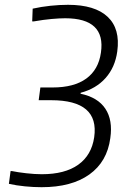

<svg xmlns="http://www.w3.org/2000/svg" viewBox="-20 -770 571 799"><path d="M153 9Q120 9 84 5.5Q48 2 17 -5L24 -58H30Q54 -53 89.5 -49Q125 -45 154 -45Q250 -45 305.5 -84.5Q361 -124 372 -199Q394 -353 193 -353H141L148 -406H199Q288 -406 339 -443Q390 -480 400 -551Q421 -694 251 -694Q228 -694 194.5 -691Q161 -688 121 -681H114L116 -734Q152 -742 190 -746Q228 -750 263 -750Q375 -750 428 -700Q481 -650 468 -556Q459 -490 419.5 -445.5Q380 -401 316 -384L315 -380Q387 -365 418.5 -317.5Q450 -270 439 -195Q426 -97 352 -44Q278 9 153 9Z"/></svg>

Font: Plata Sans Light
Style: Italic
Weight: 300
Italic angle: -8°
Designer: Pablo Impallari, Andres Torresi, & Cristiano Sobral
Foundry: Pablo Impallari, Andres Torresi, & Cristiano Sobral
Version: Version 1.00;December 28, 2019;FontCreator 12.0.0.2547 64-bi